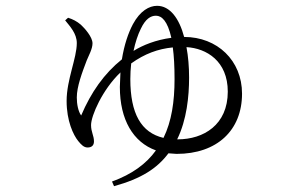

<svg xmlns="http://www.w3.org/2000/svg" viewBox="-20 -568 1040 660"><path d="M204 -498C220 -478 244 -453 244 -420C244 -368 209 -294 209 -221C209 -152 232 -104 249 -83C259 -71 268 -61 281 -61C296 -61 303 -69 303 -82C303 -102 293 -114 293 -138C293 -170 332 -260 394 -319L392 -269C392 -156 438 -79 516 -51C483 -5 434 31 365 56L372 72C466 46 520 11 559 -41L587 -39C726 -39 812 -120 812 -246C812 -360 727 -441 613 -441C596 -505 564 -548 520 -548C493 -548 462 -531 437 -485C421 -455 407 -414 399 -364C338 -315 293 -251 259 -171C249 -185 244 -209 244 -233C244 -270 262 -318 278 -360C285 -377 298 -400 298 -419C298 -441 271 -471 258 -483C244 -495 230 -502 214 -507ZM431 -350C477 -383 523 -400 574 -405C578 -376 580 -340 580 -296C580 -219 570 -151 542 -94C465 -112 428 -178 428 -296C428 -314 429 -332 431 -350ZM621 -406C690 -402 763 -358 763 -253C763 -139 680 -89 591 -89H589C622 -156 630 -237 630 -301C630 -339 627 -374 621 -406ZM439 -393C445 -422 454 -449 464 -469C480 -503 498 -514 516 -514C536 -514 556 -496 569 -438C516 -431 471 -413 439 -393Z"/></svg>

Font: Noto Serif JP Light
Style: Regular
Weight: 300
Designer: Ryoko NISHIZUKA 西塚涼子 (kana & ideographs); Frank Grießhammer (Latin, Greek & Cyrillic); Wenlong ZHANG 张文龙 (bopomofo); San
Foundry: Adobe
Version: Version 2.001;hotconv 1.1.0;makeotfexe 2.6.0